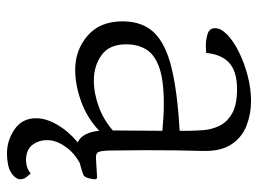

<svg xmlns="http://www.w3.org/2000/svg" viewBox="-112 -482 720 535"><g transform="rotate(90 247.5 -215.0)"><path d="M391 -70Q371 -70 359 -87.5Q347 -105 345 -132Q309 -98 263 -81.5Q217 -65 175 -65Q120 -65 80 -99.5Q40 -134 40 -197Q40 -252 71 -284.5Q102 -317 169.5 -333.5Q237 -350 345 -356V-378Q345 -399 343 -423Q341 -447 330.5 -468Q320 -489 296 -502.5Q272 -516 229 -516Q180 -516 156 -494.5Q132 -473 128 -430Q124 -430 119 -429.5Q114 -429 109 -429Q91 -429 75 -434Q59 -439 59 -455Q59 -471 77 -488.5Q95 -506 125 -521Q155 -536 191 -545.5Q227 -555 262 -555Q298 -555 330.5 -542.5Q363 -530 383 -500Q403 -470 401 -417Q400 -389 399.5 -346.5Q399 -304 399 -262Q399 -231 399.5 -204Q400 -177 400 -158Q401 -131 406.5 -126.5Q412 -122 423 -123Q424 -123 424 -123L474 -126Q480 -126 480 -119Q480 -114 477.5 -104Q475 -94 470 -89Q464 -86 448.5 -81.5Q433 -77 416.5 -73.5Q400 -70 391 -70ZM344 -170 345 -308Q303 -312 270 -312Q204 -312 168 -299Q132 -286 118 -262.5Q104 -239 104 -207Q104 -160 134 -138.5Q164 -117 205 -117Q241 -117 278.5 -131Q316 -145 344 -170ZM407 125Q372 125 341 104Q310 83 310 44Q310 16 328 -15Q346 -46 378 -73Q410 -100 453 -115L465 -90Q420 -76 395.5 -46Q371 -16 371 13Q371 37 384.5 54.5Q398 72 427 72Q448 72 464 59L474 71Q480 78 480 89Q480 97 470 107Q458 118 441.5 121.5Q425 125 407 125Z"/></g></svg>

Font: Gowun Batang
Style: Regular
Weight: 400
Designer: Yanghee Ryu
Foundry: Yanghee Ryu
Version: Version 2.000